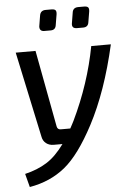

<svg xmlns="http://www.w3.org/2000/svg" viewBox="-60 -737 665 985"><g transform="rotate(-5 272.5 -244.0)"><path d="M230 -586H197Q172 -586 173 -611L182 -666Q186 -693 213 -693H242Q258 -693 263.5 -687Q269 -681 267 -666L258 -612Q255 -586 230 -586ZM397 -586H365Q338 -586 341 -611L350 -666Q353 -693 381 -693H410Q426 -693 431.5 -687Q437 -681 435 -666L426 -612Q423 -586 397 -586ZM430 -488H531Q477 -250 390 -85Q312 63 235.5 125Q159 187 53 205L35 136Q99 121 147 91Q195 61 239 0H194Q171 0 155 -12.5Q139 -25 135 -47L41 -488H143L217 -93Q220 -76 237 -76H286Q290 -83 297 -96.5Q304 -110 306 -114Q394 -297 430 -488Z"/></g></svg>

Font: Exo 2.0 Medium
Style: Italic
Weight: 500
Italic angle: -8°
Designer: Natanael Gama
Version: Version 1.001;PS 001.001;hotconv 1.0.70;makeotf.lib2.5.58329